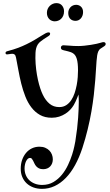

<svg xmlns="http://www.w3.org/2000/svg" viewBox="-20 -742 699 1221"><path d="M289.1 -536.1Q293 -536.1 295.9 -534.2Q298.8 -532.2 298.8 -526.9Q298.8 -520 292 -515.1Q286.1 -510.3 273.4 -502.9Q260.7 -495.6 240.2 -480Q227.5 -470.7 220.5 -459.5Q213.4 -448.2 210 -435.1Q206.5 -421.9 205.8 -406Q205.1 -390.1 205.1 -372.1Q205.6 -335.4 210 -300.3Q214.4 -265.1 221.2 -234.6Q228 -204.1 236.3 -179.4Q244.6 -154.8 252.9 -138.2Q270 -103 295.4 -82Q320.8 -61 356.9 -61Q382.3 -61 401.1 -73.2Q419.9 -85.4 433.1 -105.2Q446.3 -125 454.6 -150.1Q462.9 -175.3 467.8 -201.2Q472.7 -227.1 474.4 -251.5Q476.1 -275.9 476.1 -293.9Q476.1 -342.3 468.3 -367.7Q460.4 -393.1 444.8 -402.8Q438.5 -407.2 430.2 -410.2Q421.9 -413.1 413.6 -415.3Q405.3 -417.5 397.9 -419.2Q390.6 -420.9 386.2 -421.9Q375.5 -424.3 371.3 -428.2Q367.2 -432.1 367.2 -439Q367.2 -445.8 371.8 -450Q376.5 -454.1 383.8 -454.1Q397.9 -454.1 421.9 -451.7Q445.8 -449.2 478 -449.2Q495.6 -449.2 516.8 -451.4Q538.1 -453.6 558.1 -456.8Q578.1 -460 594.7 -463.6Q611.3 -467.3 620.1 -470.2Q627 -472.7 631.3 -473.4Q635.7 -474.1 638.2 -474.1Q644 -474.1 647.9 -471.2Q651.9 -468.3 651.9 -462.9Q651.9 -457.5 649.7 -454.3Q647.5 -451.2 643.1 -448.2Q631.8 -440.4 621.1 -433.8Q610.4 -427.2 605 -415Q600.6 -404.8 598.1 -390.1Q595.7 -375.5 594 -354.2Q592.3 -333 590.6 -303.7Q588.9 -274.4 585.9 -233.9Q582.5 -189.5 576.7 -138.7Q570.8 -87.9 561.3 -33Q551.8 22 537.6 80.6Q523.4 139.2 503.9 199.2Q483.9 259.8 457.5 307.9Q431.2 356 398.4 389.6Q365.7 423.3 327.6 441.2Q289.6 459 247.1 459Q216.8 459 191.9 449.7Q167 440.4 149.2 423.6Q131.3 406.7 121.6 383.3Q111.8 359.9 111.8 331.1Q111.8 300.3 120.8 274.7Q129.9 249 145.8 230.2Q161.6 211.4 183.3 201.2Q205.1 190.9 231 190.9Q252 190.9 267.8 197.8Q283.7 204.6 294.4 215.8Q305.2 227.1 310.5 241.5Q315.9 255.9 315.9 271Q315.9 284.2 311.8 295.7Q307.6 307.1 299.8 315.7Q292 324.2 280.5 329.1Q269 334 254.9 334Q238.3 334 227.8 328.6Q217.3 323.2 210.4 315.4Q203.6 307.6 199.2 298.1Q194.8 288.6 190.9 280.8Q187 272.9 182.6 267.6Q178.2 262.2 170.9 262.2Q163.1 262.2 156.7 268.1Q150.4 273.9 145.8 283.4Q141.1 293 138.7 304.9Q136.2 316.9 136.2 329.1Q136.2 352.5 144.5 372.1Q152.8 391.6 167.7 405.3Q182.6 418.9 203.1 426.5Q223.6 434.1 248 434.1Q289.1 434.1 320.1 415.5Q351.1 397 374 368.7Q397 340.3 412.8 306.4Q428.7 272.5 438.5 241.7Q448.2 210.9 452.9 187.7Q457.5 164.6 459 157.2Q472.7 70.8 476.8 7.8Q481 -55.2 481 -91.8Q481 -104 480.7 -113Q480.5 -122.1 480 -128.4Q479.5 -135.7 479 -141.1Q475.6 -130.9 470.7 -119.6Q466.8 -109.9 461.4 -97.9Q456.1 -85.9 449.2 -74.2Q440.4 -59.1 427 -44.7Q413.6 -30.3 395.8 -18.8Q377.9 -7.3 356.2 -0.2Q334.5 6.8 309.1 6.8Q265.6 6.8 233.9 -11.2Q202.1 -29.3 179.2 -59.6Q156.2 -89.8 140.9 -129.2Q125.5 -168.5 115 -210.9Q104.5 -253.4 96.9 -295.9Q89.4 -338.4 82 -375Q79.1 -390.1 73.2 -395Q67.4 -399.9 59.1 -399.9Q49.8 -399.9 40 -397.9Q30.3 -396 24.9 -396Q20.5 -396 17.8 -398.4Q15.1 -400.9 15.1 -404.8Q15.1 -413.1 24.9 -416Q46.9 -421.9 64.2 -427.2Q81.5 -432.6 95.9 -438Q110.4 -443.4 123 -449Q135.7 -454.6 148.9 -460.9Q179.2 -475.6 201.7 -489.3Q224.1 -502.9 240.7 -513.2Q257.3 -523.4 268.8 -529.8Q280.3 -536.1 289.1 -536.1ZM338.4 -722.2Q361.8 -722.2 374.5 -706.8Q387.2 -691.4 387.2 -670.4Q387.2 -653.3 381.8 -641.4Q376.5 -629.4 367.9 -621.6Q359.4 -613.8 348.9 -610.1Q338.4 -606.4 328.1 -606.4Q318.8 -606.4 309.8 -609.9Q300.8 -613.3 293.9 -619.9Q287.1 -626.5 282.7 -636.7Q278.3 -647 278.3 -660.2Q278.3 -673.8 283.2 -685.1Q288.1 -696.3 296.6 -704.6Q305.2 -712.9 315.9 -717.5Q326.7 -722.2 338.4 -722.2ZM464.4 -711.4Q472.2 -711.4 480 -708.7Q487.8 -706.1 494.1 -700.4Q500.5 -694.8 504.4 -686Q508.3 -677.2 508.3 -665.5Q508.3 -653.3 504.6 -643.1Q501 -632.8 494.4 -625.2Q487.8 -617.7 479 -613.5Q470.2 -609.4 460 -609.4Q451.2 -609.4 443.1 -612.1Q435.1 -614.7 428.5 -620.6Q421.9 -626.5 418 -636Q414.1 -645.5 414.1 -659.2Q414.1 -671.4 418.2 -680.9Q422.4 -690.4 429.2 -697.3Q436 -704.1 445.3 -707.8Q454.6 -711.4 464.4 -711.4Z"/></svg>

Font: Henny Penny
Style: Regular
Weight: 400
Version: Version 1.001